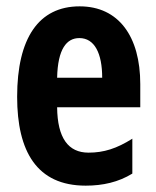

<svg xmlns="http://www.w3.org/2000/svg" viewBox="-20 -575 491 605"><path d="M231 -555C102 -555 34 -455 34 -270C34 -98 96 10 250 10C304 10 353 -1 397 -28V-138C348 -107 307 -94 259 -94C195 -94 161 -140 160 -237H422V-310C422 -460 354 -555 231 -555ZM230 -455C278 -455 302 -407 302 -330H160C162 -421 190 -455 230 -455Z"/></svg>

Font: Noto Sans Gurmukhi ExtraCondensed
Style: Bold
Weight: 700
Width: 2
Designer: Jelle Bosma - Monotype Design Team
Foundry: Monotype Imaging Inc.
Version: Version 2.004